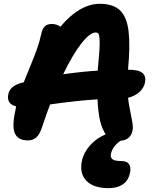

<svg xmlns="http://www.w3.org/2000/svg" viewBox="-20 -730 807 1009"><path d="M551.8 258.8Q471.2 258.8 434.1 220.2Q397 181.6 410.2 116.2Q419.4 71.8 453.4 33.7Q487.3 -4.4 535.2 -23.9Q528.3 -34.7 518.1 -57.1Q497.1 -105.5 492.2 -208Q387.2 -201.7 243.2 -181.2Q231.9 -152.8 199.2 -57.1Q188 -22.9 170.4 -7.6Q152.8 7.8 127 7.8Q77.1 7.8 59.8 -25.9Q42.5 -59.6 58.1 -136.2Q59.1 -142.1 61.5 -153.3Q64 -164.6 64.9 -170.9Q12.7 -183.6 23.9 -235.8Q31.7 -276.4 89.8 -293.9Q100.6 -295.9 105 -297.9Q114.3 -321.8 138.2 -379.9Q162.1 -438 175.5 -476.3Q189 -514.6 196.8 -551.8Q202.6 -579.6 215.8 -591.8Q229 -604 252 -604Q277.3 -604 297.9 -589.8Q345.2 -647.5 398.2 -678.7Q451.2 -710 503.9 -710Q575.7 -710 611.6 -674.8Q647.5 -639.6 656 -563Q664.6 -486.3 652.8 -365.2V-363.8Q708.5 -363.8 728.5 -346.7Q748.5 -329.6 742.2 -296.9Q736.3 -267.6 712.6 -246.3Q689 -225.1 652.8 -215.8Q656.7 -182.1 664.6 -144.8Q672.4 -107.4 676 -84.7Q679.7 -62 676.8 -44.9Q666.5 5.4 613.8 9.8Q572.3 37.1 563 78.1Q559.1 97.2 570.8 106.7Q582.5 116.2 616.2 116.2Q647.9 116.2 658.7 133.8Q669.4 151.4 663.1 178.2Q654.8 219.2 625.2 239Q595.7 258.8 551.8 258.8ZM481.9 -559.1Q452.6 -559.1 407.2 -501Q361.8 -442.9 312 -339.8Q417.5 -354.5 494.1 -358.9V-368.2Q500.5 -434.1 502.7 -470Q504.9 -505.9 503.2 -526.9Q501.5 -547.9 496.8 -553.5Q492.2 -559.1 481.9 -559.1Z"/></svg>

Font: Shantell Sans Normal
Style: Bold Italic
Weight: 700
Italic angle: -11.31°
Designer: Stephen Nixon, Anya Danilova, Shantell Martin
Foundry: Arrow Type
Version: Version 1.006;[559af2be0]